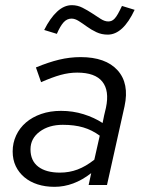

<svg xmlns="http://www.w3.org/2000/svg" viewBox="-20 -716 556 743"><path d="M29 0ZM191 7Q155 7 125.5 -2.5Q96 -12 74.5 -30Q53 -48 41 -73Q29 -98 29 -130Q29 -163 42.5 -192Q56 -221 80.5 -242Q105 -263 139.5 -275Q174 -287 216 -287Q262 -287 303.5 -274Q345 -261 377 -240Q380 -255 383 -269.5Q386 -284 390 -299Q404 -365 376 -400Q348 -435 279 -435Q247 -435 214.5 -426Q182 -417 139 -398Q134 -412 129 -426.5Q124 -441 119 -455Q167 -475 208.5 -485Q250 -495 292 -495Q389 -495 435 -444Q481 -393 462 -305Q445 -228 428 -152.5Q411 -77 394 0H323Q325 -11 328 -23Q331 -35 333 -46Q265 7 191 7ZM98 -138Q98 -94 128 -71Q158 -48 212 -48Q248 -48 280 -60Q312 -72 345 -98L366 -191Q336 -213 302 -223Q268 -233 223 -233Q169 -233 133.5 -206.5Q98 -180 98 -138ZM200 -585Q188 -589 175.5 -592.5Q163 -596 151 -600Q174 -646 201 -671Q228 -696 258 -696Q280 -696 299.5 -686Q319 -676 336.5 -664.5Q354 -653 369.5 -643Q385 -633 399 -633Q406 -633 412 -635.5Q418 -638 424 -644.5Q430 -651 436.5 -662.5Q443 -674 452 -693Q464 -689 476.5 -685.5Q489 -682 501 -678Q456 -582 397 -582Q373 -582 353 -591.5Q333 -601 316.5 -613Q300 -625 285 -634.5Q270 -644 257 -644Q239 -644 226 -629.5Q213 -615 200 -585Z"/></svg>

Font: Rosa Sans Light
Style: Italic
Weight: 300
Italic angle: -12°
Designer: Pentagram / MCKL
Foundry: Pentagram / MCKL
Version: Version 1.005;September 16, 2019;FontCreator 11.5.0.2425 64-